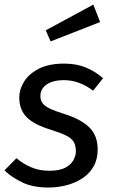

<svg xmlns="http://www.w3.org/2000/svg" viewBox="-22 -822 503 854"><path d="M263.1 -539.1Q318.2 -539.1 360.3 -521.6Q402.4 -504.1 436.4 -474.1L392.1 -418.6Q362.1 -441.6 329.6 -453.5Q297.1 -465.5 262.1 -465.5Q230.3 -465.5 206.9 -457.1Q183.5 -448.6 170.6 -432.7Q157.7 -416.8 157.7 -395Q157.7 -374.1 169.1 -360.6Q180.6 -347.2 204.6 -336.7Q228.5 -326.3 263.6 -315.2Q337.5 -292.2 375 -255.7Q412.5 -219.2 412.5 -157.2Q412.5 -113.3 394 -81.3Q375.6 -49.2 344.1 -28.7Q312.6 -8.1 273.6 2Q234.5 12.1 193.2 12.1Q124.1 12.1 76.5 -11Q28.8 -34 -2.2 -64.1L51.2 -118.5Q80.1 -93.6 116.6 -78Q153.1 -62.5 197.1 -62.5Q243.8 -62.5 269.2 -76.4Q294.6 -90.3 305.1 -110.7Q315.5 -131.1 315.5 -148Q315.5 -174.9 305.6 -191.3Q295.6 -207.7 271.1 -219.7Q246.6 -231.6 204.6 -244.7Q128.7 -267.7 96.2 -301.2Q63.7 -334.7 63.7 -388.8Q63.7 -424 84.8 -458.5Q105.9 -493.1 150.4 -516.1Q195 -539.1 263.1 -539.1ZM181.7 -687.2 393.1 -801.5 423.3 -723.9 203 -637.8Z"/></svg>

Font: Fira Sans Variable
Style: Italic
Weight: 397
Italic angle: -8°
Designer: Carrois Corporate & Edenspiekermann AG
Foundry: Carrois Corporate GbR & Edenspiekermann AG
Version: Version 4.202